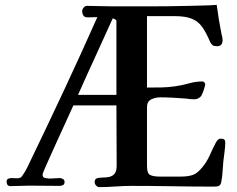

<svg xmlns="http://www.w3.org/2000/svg" viewBox="-20 -759 970 785"><path d="M456 -371V-672Q456 -677 450.5 -680Q445 -683 441 -684Q406 -606 370 -528Q334 -450 299 -371ZM901 -178Q901 -158 898 -138Q895 -118 893 -98Q891 -78 890 -57.5Q889 -37 885 -17Q883 -4 876.5 0Q870 4 856 4Q772 4 687.5 2.5Q603 1 519 1Q486 1 452.5 3.5Q419 6 386 6Q379 6 373 -0.5Q367 -7 367 -14Q367 -27 376 -30Q385 -33 398.5 -33Q412 -33 425.5 -35.5Q439 -38 448 -48Q457 -58 457 -83L456 -328H280Q276 -319 262 -288.5Q248 -258 230 -218.5Q212 -179 194.5 -140.5Q177 -102 165.5 -75.5Q154 -49 154 -46Q154 -33 165 -31Q176 -29 185 -29Q195 -29 204.5 -30Q214 -31 224 -31Q231 -31 237.5 -27Q244 -23 244 -15Q244 -6 238 -2.5Q232 1 224 1Q193 1 162 0.5Q131 0 100 0Q81 0 62 1Q43 2 23 2Q7 2 7 -17Q7 -25 13.5 -28Q20 -31 27 -31Q33 -31 38.5 -30.5Q44 -30 50 -30Q64 -30 70 -38.5Q76 -47 82 -57Q87 -65 91 -73.5Q95 -82 99 -90Q171 -239 241 -388.5Q311 -538 378 -689Q368 -689 358 -688.5Q348 -688 337 -688Q326 -688 321 -695.5Q316 -703 316 -713Q316 -721 322 -728Q328 -735 335 -735Q362 -735 389.5 -734Q417 -733 444 -733H584Q626 -733 668 -733.5Q710 -734 752 -735Q781 -736 809.5 -736.5Q838 -737 866 -739Q870 -708 875 -678Q880 -648 886 -618Q888 -612 889 -606.5Q890 -601 890 -595Q890 -570 867 -570Q855 -570 849.5 -574Q844 -578 839 -588Q823 -626 806.5 -649Q790 -672 764 -682.5Q738 -693 695 -693H581V-401Q610 -401 638.5 -401.5Q667 -402 695 -406Q724 -410 752 -418Q780 -426 809 -426Q812 -426 815.5 -422Q819 -418 819 -415Q819 -412 816 -401Q813 -390 809 -380Q805 -370 803 -367Q791 -353 775 -353Q758 -353 740 -356Q714 -358 687.5 -359.5Q661 -361 635 -361Q615 -361 598 -352.5Q581 -344 581 -321V-79Q581 -49 595 -43Q609 -37 634 -37H718Q750 -37 769 -44Q788 -51 808 -76Q826 -98 837 -123Q848 -148 861 -173Q865 -181 870 -186.5Q875 -192 884 -192Q901 -192 901 -178Z"/></svg>

Font: Kaisei Opti
Style: Bold
Weight: 700
Designer: Font-Kai, 金井和夫
Foundry: KAZUO KANAI
Version: Version 5.003